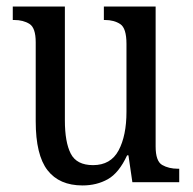

<svg xmlns="http://www.w3.org/2000/svg" viewBox="-20 -556 588 586"><path d="M232 10Q161 10 125 -36.5Q89 -83 89 -186V-427Q89 -471 70 -483Q51 -495 23 -495H19V-536H178V-189Q178 -122 196 -87Q214 -52 264 -52Q318 -52 342 -97Q366 -142 366 -215V-422Q366 -470 347 -482.5Q328 -495 300 -495H297V-536H455V-109Q455 -64 475 -52.5Q495 -41 523 -41H527V0H384L372 -82H368Q343 -28 309 -9Q275 10 232 10Z"/></svg>

Font: Noto Serif Myanmar Cond
Style: Regular
Weight: 400
Width: 3
Designer: Ben Mitchell and the Monotype Design Team
Foundry: Monotype Imaging Inc.
Version: Version 2.106; ttfautohint (v1.8.4.7-5d5b)